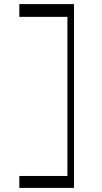

<svg xmlns="http://www.w3.org/2000/svg" viewBox="-20 -792 496 934"><path d="M340 122H308V-772H340ZM330 122H74V64H330ZM330 -710H74V-772H330Z"/></svg>

Font: Savate ExtraLight
Style: Regular
Weight: 200
Designer: Max Esnée
Foundry: Plomb Type
Version: Version 2.000